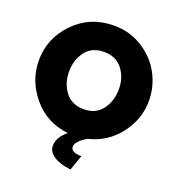

<svg xmlns="http://www.w3.org/2000/svg" viewBox="-160 -843 1086 1180"><g transform="rotate(20 382.5 -252.5)"><path d="M468 -4Q399 37 399 72Q399 109 469 109L434 209Q360 200 321 173Q282 146 282 109Q282 53 342 4Q201 -11 111.5 -117Q22 -223 22 -356Q22 -501 126 -607.5Q230 -714 385 -714Q489 -714 572.5 -661Q656 -608 699.5 -526Q743 -444 743 -352Q743 -231 666.5 -132Q590 -33 468 -4ZM382 -541Q303 -541 261.5 -486Q220 -431 220 -354Q220 -277 262 -222Q304 -167 383 -167Q462 -167 503.5 -223Q545 -279 545 -356Q545 -433 502.5 -487Q460 -541 382 -541Z"/></g></svg>

Font: Raleway-v4020 Black
Style: Regular
Weight: 900
Designer: Matt McInerney, Pablo Impallari, Rodrigo Fuenzalida
Foundry: Matt McInerney, Pablo Impallari, Rodrigo Fuenzalida
Version: Version 4.020;PS 004.020;hotconv 1.0.88;makeotf.lib2.5.64775